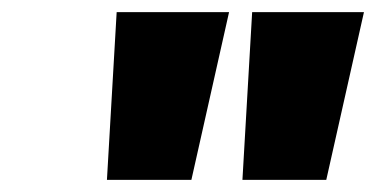

<svg xmlns="http://www.w3.org/2000/svg" viewBox="-20 -736 619 316"><path d="M395 -716 379 -440H517L579 -716ZM172 -716 156 -440H295L357 -716Z"/></svg>

Font: Unageo
Style: Black-Italic
Weight: 900
Designer: Richard Sepsi
Foundry: Richard Sepsi
Version: Version 2.000